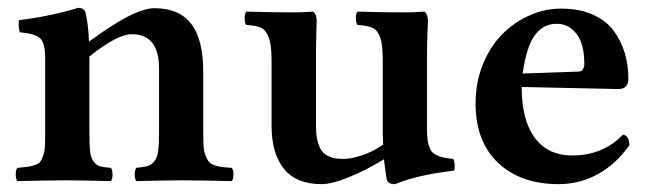

<svg xmlns="http://www.w3.org/2000/svg" viewBox="-20 -464 1681 494"><path d="M502.9 -279.8V-122.1Q502.9 -101.1 503.9 -87.2Q504.9 -73.2 509 -63.2Q513.2 -53.2 517.3 -47.9Q521.5 -42.5 531.2 -39.1Q541 -35.6 550 -34.4Q559.1 -33.2 576.2 -32.2Q580.6 -27.8 580.6 -15.1Q580.6 -2.4 576.2 2Q500 0 445.8 0Q407.2 0 331.1 2Q326.7 -2.4 326.7 -15.1Q326.7 -27.8 331.1 -32.2Q350.6 -34.2 359.4 -36.6Q368.2 -39.1 376.2 -47.9Q384.3 -56.6 386.7 -74Q389.2 -91.3 389.2 -122.1V-288.1Q389.2 -376 318.8 -376Q282.2 -376 210 -318.8V-122.1Q210 -90.3 211.9 -73.7Q213.9 -57.1 221.2 -47.9Q228.5 -38.6 237.1 -36.1Q245.6 -33.7 265.1 -32.2Q269.5 -27.8 269.5 -15.1Q269.5 -2.4 265.1 2Q187 0 152.8 0Q101.1 0 24.9 2Q20.5 -2.4 20.5 -15.1Q20.5 -27.8 24.9 -32.2Q43 -33.7 51.8 -34.9Q60.5 -36.1 70.3 -39.6Q80.1 -43 83.7 -48.1Q87.4 -53.2 91.1 -63.5Q94.7 -73.7 95.5 -87.2Q96.2 -100.6 96.2 -122.1V-315.9Q96.2 -351.6 84.2 -364.5Q72.3 -377.4 30.8 -380.9Q26.4 -398.9 28.8 -412.1Q108.9 -421.9 181.2 -443.8Q197.3 -443.8 200.2 -430.2Q207 -404.3 209 -356.9Q325.2 -442.9 377 -442.9Q440.9 -442.9 471.9 -402.8Q502.9 -362.8 502.9 -279.8Z M974.6 -4.9Q971.7 -22 967.8 -54.2Q924.3 -27.3 879.4 -8.8Q834.5 9.8 807.6 9.8Q742.2 9.8 710.4 -29.8Q678.7 -69.3 678.7 -141.1V-309.1Q678.7 -347.7 671.6 -366.9Q664.6 -386.2 652.1 -392.3Q639.6 -398.4 613.8 -399.9Q609.4 -404.3 609.4 -417Q609.4 -429.7 613.8 -434.1Q693.8 -432.1 735.8 -432.1Q757.3 -432.1 785.6 -434.1Q794.9 -427.7 794.9 -409.2Q794.9 -407.2 793.9 -378.7Q793 -350.1 793 -311V-139.2Q793 -116.7 797.1 -100.8Q801.3 -85 807.6 -76.2Q814 -67.4 824.2 -62.5Q834.5 -57.6 843.5 -56.4Q852.5 -55.2 865.7 -55.2Q883.3 -55.2 910.9 -64.2Q938.5 -73.2 965.8 -91.8Q965.8 -96.7 965.3 -106.4Q964.8 -116.2 964.8 -121.1V-309.1Q964.8 -348.1 958.5 -366.9Q952.1 -385.7 939.7 -391.8Q927.2 -397.9 899.9 -399.9Q895.5 -404.3 895.5 -417Q895.5 -429.7 899.9 -434.1Q974.1 -432.1 1022 -432.1Q1043.5 -432.1 1071.8 -434.1Q1081.1 -427.7 1081.1 -409.2Q1081.1 -407.2 1079.8 -378.7Q1078.6 -350.1 1078.6 -311V-130.9Q1078.6 -88.9 1091.3 -73.7Q1104 -58.6 1146 -55.2Q1148.9 -51.8 1149.7 -40.5Q1150.4 -29.3 1147.9 -24.9Q1054.7 -14.2 996.6 9.8Q976.1 9.8 974.6 -4.9Z M1324.7 -274.9 1468.3 -279.8Q1476.1 -279.8 1479.7 -285.6Q1483.4 -291.5 1483.4 -298.8Q1483.4 -351.6 1463.1 -377.2Q1442.9 -402.8 1412.6 -402.8Q1377.4 -402.8 1356 -373.3Q1334.5 -343.8 1324.7 -274.9ZM1582.5 -117.2Q1597.7 -117.2 1599.6 -90.8Q1564.5 -41 1517.6 -15.6Q1470.7 9.8 1417.5 9.8Q1319.8 9.8 1261.7 -44.9Q1203.6 -99.6 1203.6 -198.2Q1203.6 -252 1222.4 -298.3Q1241.2 -344.7 1272 -375.7Q1302.7 -406.7 1342.3 -424.3Q1381.8 -441.9 1423.3 -441.9Q1469.7 -441.9 1504.4 -426.8Q1539.1 -411.6 1558.6 -385.3Q1578.1 -358.9 1587.4 -327.9Q1596.7 -296.9 1596.7 -261.2Q1596.7 -234.9 1570.3 -234.9L1322.3 -240.2Q1322.3 -154.8 1356 -109.4Q1389.6 -64 1452.6 -64Q1530.8 -64 1582.5 -117.2Z"/></svg>

Font: Common Serif SemiBold
Style: Regular
Weight: 600
Designer: Philipp H. Poll, Khaled Hosny
Foundry: Stefan Peev, Context Ltd.
Version: Version 1.026